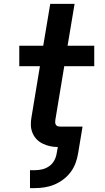

<svg xmlns="http://www.w3.org/2000/svg" viewBox="-20 -755 540 986"><path d="M134 211V119H159Q178 119 197 114.5Q216 110 232.5 98.5Q249 87 258.5 69.5Q268 52 271 33L277 0Q256 0 236 -4.5Q216 -9 198 -18Q180 -27 167 -41Q154 -55 146.5 -73.5Q139 -92 138.5 -113Q138 -134 142 -155L185 -415H79V-520H202L238 -735H363L327 -520H464V-415H310L264 -138Q263 -131 263.5 -125Q264 -119 267 -114Q270 -109 276 -107Q282 -105 288 -105H404L381 33Q377 58 368 82.5Q359 107 343 128.5Q327 150 305 166.5Q283 183 259 193Q235 203 209.5 207Q184 211 159 211Z"/></svg>

Font: Iosevka SS04 Extrabold Oblique
Style: Regular
Weight: 800
Italic angle: -9°
Monospace: yes
Designer: Belleve Invis
Foundry: Belleve Invis
Version: Version 19.0.0; ttfautohint (v1.8.4)